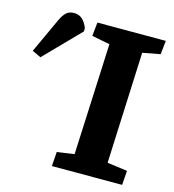

<svg xmlns="http://www.w3.org/2000/svg" viewBox="-300 -805 809 895"><g transform="rotate(15 104.5 -358.0)"><path d="M144 -618 57 -635 64 -701H394L387 -635L302 -619L279 -82L376 -69L371 0H32L37 -69L120 -81ZM-151 -476 -193 -496 -116 -663Q-103 -691 -89 -703.5Q-75 -716 -52 -716Q-28 -716 -12 -701.5Q4 -687 14 -661V-645Z"/></g></svg>

Font: Literata
Style: Bold Italic
Weight: 700
Italic angle: -2°
Designer: Latin by Veronika Burian and Jose Scaglione. Greek by Irene Vlachou. Cyrillic by Vera Evstafieva
Foundry: TypeTogether
Version: Version 3.103;gftools[0.9.29]